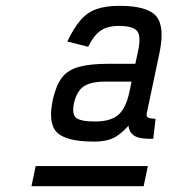

<svg xmlns="http://www.w3.org/2000/svg" viewBox="-20 -834 640 659"><path d="M303.5 -348Q206.5 -348 175.2 -379.8Q144 -411.5 161.5 -492.5Q172 -540 192 -566.8Q212 -593.5 250 -604.2Q288 -615 351 -615H444.5L453.5 -656.5Q465 -709 451 -727Q437 -745 388 -745Q348.5 -745 325.2 -728.8Q302 -712.5 282.5 -673.5L211 -691.5Q234 -739.5 257.5 -766Q281 -792.5 312.5 -803.2Q344 -814 390 -814Q486.5 -814 516.5 -778Q546.5 -742 527 -650.5L484 -446.5Q481.5 -434.5 487 -431Q492.5 -427.5 514 -426L506 -357.5Q461.5 -356.5 442.8 -367Q424 -377.5 421 -402.5Q391.5 -370 366.5 -359Q341.5 -348 303.5 -348ZM306 -417Q359.5 -417 385.8 -439.5Q412 -462 424 -517.5L431.5 -554H344Q292 -554 267.8 -537.8Q243.5 -521.5 234 -480.5Q226 -443 241 -430Q256 -417 306 -417ZM88 -195 102.5 -264H487.5L473 -195Z"/></svg>

Font: Victor Mono Thin
Style: Italic
Weight: 100
Italic angle: -12°
Monospace: yes
Designer: Rune Bjørnerås
Version: Version 1.561;gftools[0.9.30]